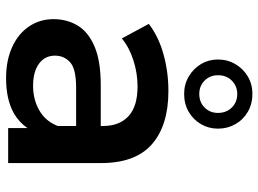

<svg xmlns="http://www.w3.org/2000/svg" viewBox="-132 -732 870 647"><g transform="rotate(90 303.5 -408.0)"><path d="M411 0V-65Q392 -37 361 -19Q314 7 243 7Q183 7 138 -13.5Q93 -34 68.5 -70.5Q44 -107 44 -153Q44 -198 65.5 -234Q87 -270 136 -291Q185 -312 266 -312H404V-320Q404 -375 371 -405.5Q338 -436 271 -436Q226 -436 182.5 -422Q139 -408 109 -383L60 -474Q103 -507 162.5 -523.5Q222 -540 286 -540Q402 -540 465.5 -484.5Q529 -429 529 -313V0ZM404 -229H275Q211 -229 189 -208.5Q167 -188 167 -158Q167 -124 194 -104Q221 -84 269 -84Q315 -84 351.5 -105Q388 -126 404 -167ZM296 -593Q263 -593 236.5 -609Q210 -625 195 -650.5Q180 -676 180 -707Q180 -739 195.5 -765.5Q211 -792 237 -807.5Q263 -823 296 -823Q330 -823 356.5 -807.5Q383 -792 398 -765.5Q413 -739 413 -707Q413 -676 398 -650Q383 -624 356.5 -608.5Q330 -593 296 -593ZM296 -644Q324 -644 342 -662Q360 -680 360 -707Q360 -735 342 -753.5Q324 -772 296 -772Q270 -772 251.5 -754Q233 -736 233 -707Q233 -680 251 -662Q269 -644 296 -644Z"/></g></svg>

Font: Montserrat Thin SemiBold
Style: Regular
Weight: 600
Version: Version 9.000